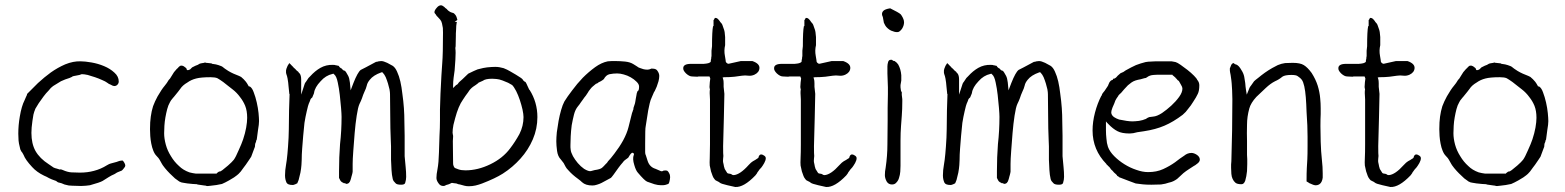

<svg xmlns="http://www.w3.org/2000/svg" viewBox="-20 -708 6056 743"><path d="M396.5 -386.7Q394.5 -387.7 393.6 -388.7Q388.7 -392.6 375 -398.4Q362.3 -404.3 347.7 -409.2Q332 -414.1 319.3 -418Q305.7 -420.9 297.9 -420.9H296.9H295.9Q291 -418 272.5 -415Q265.6 -414.1 259.8 -412.1V-411.1Q254.9 -409.2 249 -406.2Q232.4 -401.4 215.8 -393.6Q205.1 -387.7 185.5 -375Q176.8 -369.1 168 -357.4Q158.2 -347.7 148.4 -334.5Q138.7 -321.3 129.9 -308.6Q122.1 -295.9 116.2 -286.1V-285.2Q112.3 -276.4 109.4 -264.6Q107.4 -253.9 105.5 -240.2Q103.5 -227.5 102.5 -214.8Q101.6 -202.1 101.6 -194.3V-193.4Q101.6 -152.3 117.2 -124Q133.8 -94.7 168.9 -72.3Q185.5 -60.5 187.5 -59.6Q194.3 -56.6 199.2 -55.7L211.9 -51.8L212.9 -52.7Q217.8 -52.7 223.6 -49.8Q241.2 -42 255.9 -41Q270.5 -40 289.1 -40Q318.4 -40 343.8 -46.9Q370.1 -53.7 393.6 -68.4Q403.3 -74.2 408.2 -75.2Q426.8 -80.1 428.2 -80.6Q429.7 -81.1 431.6 -81.5Q433.6 -82 438.5 -84Q442.4 -85.9 453.1 -86.9Q456.1 -86.9 460 -80.1Q464.8 -72.3 464.8 -68.4Q464.8 -62.5 460 -57.6Q453.1 -48.8 451.2 -47.9L436.5 -42Q431.6 -40 427.7 -37.1Q424.8 -35.2 422.9 -34.2Q411.1 -29.3 400.4 -22.5Q389.6 -15.6 377 -7.8Q367.2 -2 328.1 8.8H329.1Q329.1 8.8 328.1 8.8Q314.5 10.7 312.5 10.7Q305.7 10.7 293.9 11.7L259.8 10.7L246.1 9.8Q231.4 6.8 229.5 5.9Q216.8 0 210 -1Q204.1 -2 202.1 -3.9Q197.3 -8.8 191.4 -9.8Q179.7 -13.7 169.9 -18.6Q160.2 -24.4 150.4 -28.3Q122.1 -42 104.5 -61.5Q78.1 -89.8 71.3 -108.4Q68.4 -113.3 66.4 -117.2Q63.5 -120.1 62.5 -122.1Q60.5 -127 58.6 -129.9Q57.6 -133.8 56.6 -138.7Q52.7 -153.3 51.8 -164.1Q50.8 -175.8 50.8 -190.4Q50.8 -223.6 56.6 -256.8Q63.5 -297.9 75.2 -320.3Q80.1 -332 81.1 -334Q85 -340.8 85 -344.7Q105.5 -365.2 127 -386.7Q151.4 -409.2 176.8 -427.7Q203.1 -446.3 232.4 -459Q263.7 -471.7 292 -470.7Q308.6 -470.7 334 -466.3Q359.4 -461.9 382.8 -452.1Q406.2 -442.4 422.9 -426.8Q439.5 -412.1 439.5 -392.6Q439.5 -385.7 434.6 -380.4Q429.7 -375 421.9 -375Q417 -375 407.2 -380.9L400.4 -383.8L398.4 -385.7Z M903.3 -126Q915 -151.4 920.9 -168.9Q928.7 -192.4 932.6 -213.9Q936.5 -236.3 936.5 -252Q936.5 -279.3 928.7 -298.8Q920.9 -317.4 909.2 -332Q896.5 -349.6 879.9 -362.3Q871.1 -369.1 862.3 -376Q853.5 -382.8 843.8 -390.6Q830.1 -400.4 821.3 -405.3Q812.5 -409.2 794.9 -409.2Q757.8 -409.2 739.3 -404.3Q719.7 -399.4 705.1 -388.7Q686.5 -377.9 677.7 -364.3Q673.8 -358.4 651.4 -331.1Q651.4 -331.1 650.4 -330.1H649.4V-329.1L645.5 -324.2Q641.6 -320.3 637.7 -312.5Q630.9 -300.8 627 -285.6Q623 -270.5 620.1 -253.9Q617.2 -237.3 616.2 -221.2Q615.2 -205.1 615.2 -192.4Q615.2 -171.9 621.6 -148.4Q627.9 -125 641.6 -103.5Q654.3 -82 672.9 -65.4Q688.5 -49.8 712.9 -41Q719.7 -39.1 725.6 -38.1L738.3 -36.1H739.3H816.4H818.4L819.3 -38.1Q827.1 -44.9 830.1 -44.4Q833 -43.9 840.8 -49.8Q848.6 -55.7 862.3 -67.4Q877.9 -81.1 884.8 -89.8Q892.6 -100.6 903.3 -126ZM944.3 -89.8Q928.7 -66.4 922.9 -59.6Q910.2 -41 903.3 -35.2Q899.4 -31.2 885.7 -21.5Q876 -15.6 866.2 -9.8Q861.3 -6.8 851.6 -2Q839.8 2.9 838.9 3.9Q817.4 8.8 795.9 10.7Q781.2 12.7 778.3 11.7V10.7Q777.3 10.7 770.5 9.8L743.2 5.9Q743.2 4.9 743.2 4.9V5.9Q743.2 5.9 743.2 5.9V4.9Q738.3 4.9 725.6 3.9Q716.8 2.9 707 2H706.1Q697.3 1 687.5 -1Q679.7 -2 675.8 -4.9H674.8Q666 -10.7 657.2 -17.6Q646.5 -27.3 636.7 -37.1Q627 -46.9 618.2 -57.6Q607.4 -71.3 606.4 -74.2Q601.6 -84 597.7 -89.8Q594.7 -95.7 585.9 -104.5H586.9H585.9Q578.1 -112.3 573.2 -125Q568.4 -136.7 565.4 -152.3Q562.5 -167 561.5 -181.6Q560.5 -196.3 560.5 -208Q560.5 -236.3 563.5 -256.8Q566.4 -278.3 572.3 -296.9Q579.1 -315.4 589.8 -335Q605.5 -362.3 617.2 -376Q627.9 -389.6 627.9 -390.6L632.8 -398.4Q637.7 -402.3 643.6 -413.1Q650.4 -424.8 653.3 -428.7Q666 -444.3 669.9 -446.3V-447.3Q673.8 -451.2 676.8 -453.1Q679.7 -454.1 683.6 -454.1Q685.5 -454.1 689.5 -452.1H690.4Q702.1 -444.3 702.1 -441.4Q702.1 -437.5 705.1 -436.5Q709 -436.5 710.9 -437.5L713.9 -438.5L714.8 -439.5H715.8L723.6 -447.3Q723.6 -447.3 727.5 -449.2Q736.3 -454.1 745.1 -457Q753.9 -462.9 757.8 -462.9Q773.4 -464.8 773.4 -466.8Q774.4 -463.9 776.4 -465.8L777.3 -464.8H779.3L796.9 -462.9Q799.8 -462.9 800.8 -460.9H801.8Q817.4 -459 825.2 -456.1Q838.9 -452.1 843.8 -447.3Q846.7 -444.3 863.3 -433.6Q873 -427.7 883.8 -422.9Q904.3 -414.1 905.3 -414.1Q906.2 -414.1 913.1 -410.2Q918 -406.2 922.9 -401.4Q926.8 -397.5 931.6 -391.6Q935.5 -386.7 940.4 -377.9L941.4 -376L942.4 -374H944.3L945.3 -373H947.3Q956.1 -367.2 961.9 -350.6Q968.8 -333 973.6 -311.5Q978.5 -290 980.5 -270.5Q982.4 -250 982.4 -239.3Q982.4 -227.5 978.5 -205.1Q975.6 -186.5 973.6 -168Q970.7 -164.1 970.7 -159.2Q969.7 -156.2 967.8 -152.3V-151.4Q966.8 -148.4 966.8 -142.6Q966.8 -139.6 964.8 -135.7Q953.1 -104.5 952.1 -101.6Q951.2 -100.6 944.3 -89.8ZM757.8 -462.9Q757.8 -463.9 757.8 -463.9Z M1286.1 -454.1 1291 -453.1Q1293.9 -446.3 1302.7 -442.4Q1304.7 -438.5 1307.6 -437.5V-436.5L1315.4 -433.6V-432.6H1316.4Q1318.4 -430.7 1327.1 -415Q1332 -406.2 1334 -388.7L1336.9 -358.4L1347.7 -386.7Q1364.3 -428.7 1376 -437.5Q1384.8 -441.4 1435.5 -468.8H1438.5Q1441.4 -469.7 1445.3 -470.7Q1451.2 -471.7 1455.1 -471.7Q1463.9 -471.7 1478.5 -464.8Q1497.1 -455.1 1500 -453.1Q1509.8 -446.3 1516.6 -430.7Q1524.4 -414.1 1529.3 -392.6Q1534.2 -371.1 1537.1 -344.7Q1541 -317.4 1543 -290Q1544.9 -263.7 1544.9 -235.4Q1545.9 -208 1545.9 -182.6Q1545.9 -158.2 1545.9 -137.7Q1545.9 -117.2 1545.9 -103.5Q1547.9 -81.1 1549.8 -61.5Q1551.8 -42 1551.8 -23.4Q1551.8 -12.7 1547.9 0Q1545.9 6.8 1532.2 6.8Q1515.6 6.8 1510.7 1Q1505.9 -3.9 1502.9 -7.8Q1502 -9.8 1500 -14.6Q1496.1 -31.2 1495.1 -49.8Q1494.1 -69.3 1493.2 -89.8Q1493.2 -104.5 1493.2 -116.2Q1493.2 -123 1493.2 -128.9Q1493.2 -134.8 1493.2 -141.6Q1493.2 -154.3 1492.2 -167Q1490.2 -211.9 1490.2 -255.9Q1489.3 -299.8 1489.3 -343.8Q1489.3 -350.6 1487.3 -362.3Q1484.4 -373 1481.4 -384.8Q1477.5 -397.5 1472.7 -409.2Q1467.8 -419.9 1461.9 -425.8L1459 -428.7L1455.1 -427.7Q1424.8 -417 1411.1 -399.4Q1401.4 -387.7 1399.4 -377Q1396.5 -365.2 1390.6 -353.5Q1384.8 -340.8 1380.9 -328.1V-329.1Q1380.9 -329.1 1380.9 -328.1Q1377 -317.4 1371.1 -305.7Q1365.2 -293 1360.4 -260.7Q1355.5 -229.5 1352.5 -193.4Q1349.6 -158.2 1347.2 -124.5Q1344.7 -90.8 1344.7 -74.2V-59.6Q1344.7 -52.7 1344.7 -45.9V-44.9Q1344.7 -41 1343.8 -39.1V-38.1Q1342.8 -34.2 1341.8 -30.3Q1340.8 -27.3 1339.8 -23.4L1338.9 -19.5V-20.5Q1338.9 -19.5 1338.9 -19.5Q1336.9 -14.6 1336.9 -12.7Q1335 -4.9 1330.1 0Q1325.2 3.9 1317.4 3.9Q1317.4 3.9 1317.4 1H1311.5Q1311.5 1 1311.5 1H1310.5Q1308.6 -1 1306.6 -2H1305.7H1304.7Q1297.9 -6.8 1296.9 -9.8L1292 -19.5V-23.4V-30.3V-45.9Q1292 -99.6 1295.9 -150.4Q1301.8 -202.1 1301.8 -255.9Q1301.8 -266.6 1299.8 -291Q1297.9 -315.4 1294.9 -340.8Q1292 -366.2 1287.1 -388.7Q1282.2 -413.1 1273.4 -419.9L1270.5 -422.9L1266.6 -421.9Q1240.2 -416 1220.7 -393.6Q1198.2 -370.1 1195.3 -348.6Q1194.3 -343.8 1192.4 -340.8Q1190.4 -335.9 1188.5 -331.1L1187.5 -330.1Q1184.6 -328.1 1182.6 -325.2L1181.6 -324.2V-323.2Q1180.7 -321.3 1178.7 -315.4V-316.4Q1178.7 -316.4 1178.7 -315.4Q1174.8 -307.6 1171.9 -297.4Q1168.9 -287.1 1167 -277.3Q1162.1 -256.8 1158.2 -232.4Q1155.3 -208 1153.3 -182.6Q1151.4 -155.3 1149.4 -133.8Q1147.5 -109.4 1147.5 -88.9Q1147.5 -83 1146.5 -69.3Q1145.5 -55.7 1142.6 -40Q1139.6 -25.4 1135.7 -11.7Q1133.8 -5.9 1131.8 -2L1129.9 2H1128.9Q1126 3.9 1121.1 5.9H1120.1Q1116.2 7.8 1113.3 7.8H1112.3Q1093.8 7.8 1088.9 -1Q1083 -13.7 1083 -29.3Q1083 -40 1084 -49.8Q1085 -60.5 1086.9 -70.3Q1092.8 -102.5 1096.7 -174.8Q1097.7 -187.5 1098.6 -281.2L1100.6 -343.8L1099.6 -344.7Q1097.7 -359.4 1096.7 -373Q1095.7 -388.7 1092.8 -404.3Q1091.8 -409.2 1090.8 -413.1Q1089.8 -416 1087.9 -421.9Q1087.9 -423.8 1086.9 -426.8V-435.5Q1086.9 -439.5 1092.8 -453.1Q1093.8 -454.1 1099.6 -463.9L1103.5 -460Q1104.5 -460 1105.5 -458L1106.4 -457L1115.2 -448.2Q1116.2 -446.3 1117.2 -445.3L1118.2 -444.3H1119.1Q1122.1 -441.4 1124 -439.5Q1126 -436.5 1129.9 -433.6L1134.8 -429.7Q1134.8 -428.7 1135.7 -427.7Q1136.7 -425.8 1139.6 -423.8Q1145.5 -416 1145.5 -400.4V-396.5V-390.6V-341.8L1159.2 -383.8Q1160.2 -385.7 1161.1 -387.7Q1162.1 -389.6 1164.1 -391.6Q1169.9 -400.4 1173.8 -406.2Q1178.7 -411.1 1180.7 -413.1Q1199.2 -433.6 1219.7 -445.3Q1242.2 -458 1268.6 -457Q1277.3 -457 1280.3 -455.1Q1281.2 -455.1 1282.2 -455.1Z M1734.4 -68.4Q1736.3 -62.5 1739.3 -58.6H1740.2L1741.2 -57.6L1753.9 -52.7Q1764.6 -48.8 1781.2 -48.8Q1829.1 -48.8 1877.4 -72.3Q1925.8 -95.7 1954.1 -133.8Q1973.6 -159.2 1990.2 -189.5Q2005.9 -220.7 2005.9 -254.9Q2005.9 -265.6 2002 -284.2Q1998 -301.8 1991.7 -320.8Q1985.4 -339.8 1977.5 -355.5Q1968.8 -372.1 1961.9 -378.9Q1959 -380.9 1946.3 -387.7Q1928.7 -395.5 1924.8 -396.5Q1912.1 -401.4 1901.4 -402.3Q1890.6 -403.3 1884.8 -403.3Q1858.4 -403.3 1848.6 -395.5Q1843.8 -393.6 1831.1 -387.7V-386.7Q1821.3 -378.9 1810.5 -372.1Q1798.8 -363.3 1792 -351.6Q1783.2 -338.9 1781.2 -336.9Q1779.3 -335 1771.5 -322.3Q1753.9 -297.9 1741.2 -250Q1735.4 -226.6 1734.4 -223.6V-222.7Q1731.4 -208 1731.4 -194.3Q1731.4 -190.4 1732.4 -187.5Q1732.4 -184.6 1733.4 -182.6V-178.7Q1733.4 -170.9 1732.4 -162.1L1733.4 -77.1Q1733.4 -71.3 1734.4 -68.4ZM1707 7.8Q1705.1 8.8 1703.1 9.8Q1701.2 11.7 1695.3 11.7Q1683.6 11.7 1676.8 1Q1668.9 -9.8 1668.9 -19.5Q1668.9 -33.2 1672.9 -52.7Q1677.7 -78.1 1678.7 -118.2Q1679.7 -150.4 1680.7 -181.6Q1682.6 -212.9 1682.6 -243.2V-284.2Q1682.6 -286.1 1684.6 -345.7Q1688.5 -428.7 1691.4 -463.9Q1694.3 -499 1694.3 -582Q1694.3 -594.7 1693.8 -599.6Q1693.4 -604.5 1690.4 -617.2Q1688.5 -626 1683.6 -631.8Q1678.7 -637.7 1673.8 -642.6L1671.9 -644.5Q1668.9 -646.5 1668.9 -648.4L1667 -650.4V-651.4Q1661.1 -657.2 1661.1 -660.2Q1661.1 -668 1669.9 -677.7Q1677.7 -687.5 1686.5 -687.5Q1690.4 -687.5 1694.3 -684.6Q1699.2 -681.6 1701.2 -679.7V-678.7L1709 -672.9Q1710.9 -669.9 1715.8 -666Q1722.7 -661.1 1725.6 -660.2Q1728.5 -659.2 1729.5 -659.2Q1730.5 -659.2 1731.4 -658.2H1732.4Q1737.3 -657.2 1742.2 -650.4Q1747.1 -644.5 1750 -630.9L1739.3 -623H1748L1747.1 -619.1Q1746.1 -614.3 1745.6 -607.9Q1745.1 -601.6 1745.1 -594.7Q1744.1 -581.1 1744.1 -578.1V-570.3Q1743.2 -536.1 1743.2 -528.3Q1742.2 -526.4 1742.2 -520.5V-519.5Q1744.1 -508.8 1742.2 -476.6Q1741.2 -456.1 1739.3 -435.5L1735.4 -407.2Q1733.4 -391.6 1733.4 -377V-367.2L1740.2 -374L1745.1 -378.9Q1751 -380.9 1753.9 -386.7Q1756.8 -390.6 1761.7 -394.5Q1767.6 -399.4 1769.5 -401.4Q1789.1 -420.9 1792 -422.9Q1817.4 -435.5 1828.1 -439.5Q1853.5 -446.3 1865.2 -447.3Q1883.8 -449.2 1896.5 -449.2Q1912.1 -449.2 1928.7 -444.3Q1943.4 -438.5 1953.1 -432.6Q1964.8 -425.8 1976.6 -418.9Q1999 -405.3 2002 -401.4Q2004.9 -395.5 2008.8 -393.6V-392.6H2009.8Q2012.7 -391.6 2014.6 -389.6V-388.7Q2016.6 -386.7 2021.5 -375L2028.3 -360.4H2029.3Q2059.6 -312.5 2059.6 -254.9Q2059.6 -210 2042 -168.9Q2024.4 -127.9 1994.1 -94.2Q1963.9 -60.5 1925.8 -36.1Q1896.5 -17.6 1845.7 2Q1833 6.8 1820.3 9.8Q1807.6 12.7 1793.9 12.7Q1785.2 12.7 1777.3 10.7Q1761.7 5.9 1759.8 5.9Q1756.8 5.9 1753.9 4.9Q1750 2.9 1746.1 2Q1741.2 1 1737.3 1Q1734.4 0 1731 0Q1727.5 0 1727.5 0Q1715.8 5.9 1713.9 5.9ZM1753.9 4.9Q1752.9 4.9 1752.9 4.9Z M2298.8 -390.6Q2295.9 -389.6 2293 -386.7Q2291 -385.7 2290 -384.8V-385.7L2289.1 -384.8Q2288.1 -383.8 2287.1 -383.8H2286.1L2285.2 -382.8Q2279.3 -377.9 2273.4 -373Q2268.6 -369.1 2263.7 -362.3Q2257.8 -355.5 2254.9 -349.6Q2252 -344.7 2247.1 -337.9Q2241.2 -331.1 2235.4 -322.3L2227.5 -311.5Q2222.7 -303.7 2216.8 -296.9Q2206.1 -284.2 2201.2 -264.6Q2196.3 -245.1 2192.4 -223.6Q2189.5 -201.2 2188.5 -180.7Q2187.5 -160.2 2187.5 -146.5Q2187.5 -146.5 2187.5 -137.7Q2187.5 -133.8 2188.5 -127.9Q2189.5 -118.2 2197.3 -103.5Q2205.1 -89.8 2215.8 -77.1Q2227.5 -63.5 2240.2 -54.7Q2257.8 -43.9 2266.6 -45.9Q2273.4 -47.9 2281.2 -49.8Q2302.7 -52.7 2309.6 -58.6Q2316.4 -64.5 2323.2 -72.3Q2330.1 -78.1 2333 -84Q2342.8 -93.8 2357.4 -113.3Q2377 -138.7 2391.6 -165Q2406.2 -192.4 2412.1 -215.8Q2424.8 -266.6 2425.8 -270.5Q2429.7 -280.3 2429.7 -282.2L2430.7 -283.2L2431.6 -291Q2432.6 -293 2435.5 -302.7Q2437.5 -307.6 2438.5 -314.5Q2439.5 -319.3 2440.4 -326.2Q2441.4 -332 2442.4 -336.9Q2443.4 -342.8 2444.3 -347.7Q2446.3 -351.6 2446.3 -354.5H2447.3L2448.2 -355.5Q2453.1 -358.4 2453.1 -373Q2453.1 -382.8 2442.4 -392.6Q2433.6 -401.4 2420.9 -408.7Q2408.2 -416 2393.6 -419.9Q2379.9 -423.8 2368.2 -423.8Q2353.5 -423.8 2338.9 -420.9Q2325.2 -418 2316.4 -401.4Q2315.4 -401.4 2315.4 -400.4H2314.5Q2313.5 -399.4 2311.5 -397.5H2310.5Q2308.6 -395.5 2306.6 -394.5Q2301.8 -392.6 2298.8 -390.6ZM2553.7 7.8Q2549.8 8.8 2538.1 8.8Q2526.4 8.8 2512.7 4.9Q2498 0 2484.4 -4.9Q2474.6 -8.8 2448.2 -40Q2440.4 -48.8 2434.6 -69.3Q2426.8 -93.8 2432.6 -108.4Q2435.5 -114.3 2428.7 -116.2L2426.8 -117.2L2424.8 -116.2Q2419.9 -112.3 2417 -107.4Q2413.1 -100.6 2411.1 -97.7Q2394.5 -86.9 2390.6 -80.1Q2381.8 -70.3 2374 -59.6Q2362.3 -43 2354 -31.7Q2345.7 -20.5 2343.8 -19.5Q2340.8 -17.6 2307.6 0Q2299.8 3.9 2290 6.8Q2281.2 9.8 2272.5 9.8Q2246.1 9.8 2232.4 -2.9Q2226.6 -8.8 2215.8 -16.6Q2205.1 -24.4 2196.3 -32.2Q2187.5 -40 2179.7 -48.8Q2171.9 -56.6 2168.9 -62.5Q2165 -70.3 2161.1 -77.1Q2157.2 -83 2150.4 -90.8Q2138.7 -102.5 2135.7 -124Q2132.8 -145.5 2132.8 -161.1Q2132.8 -175.8 2134.8 -196.3Q2137.7 -217.8 2141.6 -240.2Q2145.5 -261.7 2151.4 -282.2Q2157.2 -302.7 2164.1 -315.4Q2174.8 -333 2194.3 -358.4Q2212.9 -383.8 2235.4 -407.2Q2257.8 -429.7 2283.2 -448.2Q2307.6 -465.8 2332 -470.7Q2340.8 -471.7 2347.7 -471.7Q2355.5 -471.7 2362.3 -471.7Q2379.9 -471.7 2399.4 -469.7Q2418 -467.8 2430.7 -460Q2436.5 -456.1 2443.4 -452.1Q2452.1 -445.3 2458 -444.3Q2463.9 -442.4 2469.7 -440.4Q2476.6 -438.5 2484.4 -438.5H2485.4Q2492.2 -438.5 2498 -441.4L2500 -442.4Q2501 -442.4 2504.9 -442.4H2503.9H2504.9Q2519.5 -442.4 2524.4 -433.6Q2531.2 -423.8 2531.2 -414.1Q2531.2 -405.3 2528.3 -393.6Q2522.5 -377 2521.5 -373Q2517.6 -364.3 2512.7 -353.5H2511.7Q2507.8 -343.8 2502.9 -333Q2497.1 -321.3 2494.1 -307.6Q2488.3 -282.2 2488.3 -280.3Q2479.5 -222.7 2478.5 -217.8Q2476.6 -211.9 2476.6 -152.3V-119.1Q2476.6 -111.3 2479.5 -106.4Q2480.5 -102.5 2486.3 -85Q2494.1 -61.5 2516.6 -54.7Q2523.4 -51.8 2537.1 -45.9Q2543 -43.9 2547.9 -47.9Q2557.6 -48.8 2559.6 -47.9H2560.5Q2562.5 -47.9 2566.4 -43Q2570.3 -37.1 2572.3 -31.2Q2574.2 -22.5 2572.3 -13.7Q2570.3 -1 2567.4 2.9Q2564.5 4.9 2553.7 7.8Z M2745.1 -635.7 2746.1 -638.7Q2746.1 -638.7 2749 -638.7Q2754.9 -638.7 2760.7 -631.8Q2763.7 -628.9 2764.6 -627Q2766.6 -623 2771.5 -618.2Q2775.4 -614.3 2779.3 -600.6Q2783.2 -590.8 2784.2 -584L2786.1 -564.5V-533.2Q2781.2 -512.7 2785.2 -492.2Q2787.1 -478.5 2788.1 -474.6V-473.6Q2788.1 -466.8 2793 -463.9Q2796.9 -460 2802.7 -461.9L2846.7 -471.7Q2870.1 -471.7 2891.6 -471.7V-470.7V-471.7Q2919.9 -461.9 2918.9 -444.3Q2918 -427.7 2899.4 -418.9Q2888.7 -414.1 2877.9 -415Q2862.3 -417 2850.6 -415L2822.3 -411.1Q2804.7 -409.2 2782.2 -409.2L2776.4 -408.2L2778.3 -402.3Q2780.3 -396.5 2780.3 -385.7Q2780.3 -374 2780.3 -372.1L2783.2 -344.7L2781.2 -252Q2778.3 -158.2 2778.3 -142.6Q2778.3 -108.4 2779.3 -104.5Q2779.3 -101.6 2778.3 -93.8Q2777.3 -83 2778.3 -80.1Q2779.3 -78.1 2780.3 -71.3Q2781.2 -63.5 2784.2 -55.7V-54.7L2793.9 -39.1Q2795.9 -36.1 2806.6 -35.2L2809.6 -34.2Q2813.5 -30.3 2819.3 -30.3Q2843.8 -32.2 2877 -69.3Q2886.7 -80.1 2893.6 -84Q2897.5 -85.9 2902.3 -88.9Q2906.2 -91.8 2908.2 -92.8Q2912.1 -94.7 2914.1 -96.7L2915 -97.7V-98.6Q2918 -110.4 2925.8 -110.4Q2930.7 -110.4 2937.5 -105.5Q2943.4 -101.6 2943.4 -95.7Q2943.4 -87.9 2937.5 -77.1Q2930.7 -65.4 2926.8 -60.5Q2921.9 -55.7 2918.9 -51.8Q2916 -47.9 2914.1 -44.9Q2911.1 -42 2909.2 -37.1L2903.3 -29.3Q2858.4 17.6 2825.2 15.6Q2820.3 14.6 2794.9 8.8Q2769.5 2.9 2765.6 -1Q2762.7 -3.9 2753.9 -7.8Q2748 -9.8 2745.1 -14.6Q2740.2 -20.5 2737.8 -26.9Q2735.4 -33.2 2731.4 -44.9Q2728.5 -57.6 2726.6 -67.4Q2725.6 -77.1 2726.6 -96.7Q2727.5 -116.2 2727.5 -149.4V-323.2Q2725.6 -354.5 2726.6 -358.4L2727.5 -359.4L2725.6 -371.1Q2726.6 -392.6 2728.5 -403.3V-404.3L2725.6 -412.1H2685.5Q2680.7 -412.1 2678.7 -411.1L2658.2 -412.1Q2647.5 -412.1 2634.8 -423.8Q2623 -435.5 2624 -444.3Q2624 -460.9 2654.3 -460.9Q2661.1 -460.9 2664.1 -460.9H2692.4Q2700.2 -460 2712.9 -461.9Q2721.7 -462.9 2726.6 -465.8Q2732.4 -468.8 2730.5 -475.6Q2730.5 -476.6 2731.4 -477.5Q2732.4 -480.5 2732.4 -485.4Q2732.4 -488.3 2733.4 -490.2Q2733.4 -491.2 2733.4 -502V-511.7L2735.4 -529.3Q2735.4 -587.9 2739.3 -606.4Q2740.2 -607.4 2741.2 -607.4Q2741.2 -619.1 2741.2 -627.9V-630.9H2742.2Z M3096.7 -635.7 3097.7 -638.7Q3097.7 -638.7 3100.6 -638.7Q3106.4 -638.7 3112.3 -631.8Q3115.2 -628.9 3116.2 -627Q3118.2 -623 3123 -618.2Q3127 -614.3 3130.9 -600.6Q3134.8 -590.8 3135.7 -584L3137.7 -564.5V-533.2Q3132.8 -512.7 3136.7 -492.2Q3138.7 -478.5 3139.6 -474.6V-473.6Q3139.6 -466.8 3144.5 -463.9Q3148.4 -460 3154.3 -461.9L3198.2 -471.7Q3221.7 -471.7 3243.2 -471.7V-470.7V-471.7Q3271.5 -461.9 3270.5 -444.3Q3269.5 -427.7 3251 -418.9Q3240.2 -414.1 3229.5 -415Q3213.9 -417 3202.1 -415L3173.8 -411.1Q3156.2 -409.2 3133.8 -409.2L3127.9 -408.2L3129.9 -402.3Q3131.8 -396.5 3131.8 -385.7Q3131.8 -374 3131.8 -372.1L3134.8 -344.7L3132.8 -252Q3129.9 -158.2 3129.9 -142.6Q3129.9 -108.4 3130.9 -104.5Q3130.9 -101.6 3129.9 -93.8Q3128.9 -83 3129.9 -80.1Q3130.9 -78.1 3131.8 -71.3Q3132.8 -63.5 3135.7 -55.7V-54.7L3145.5 -39.1Q3147.5 -36.1 3158.2 -35.2L3161.1 -34.2Q3165 -30.3 3170.9 -30.3Q3195.3 -32.2 3228.5 -69.3Q3238.3 -80.1 3245.1 -84Q3249 -85.9 3253.9 -88.9Q3257.8 -91.8 3259.8 -92.8Q3263.7 -94.7 3265.6 -96.7L3266.6 -97.7V-98.6Q3269.5 -110.4 3277.3 -110.4Q3282.2 -110.4 3289.1 -105.5Q3294.9 -101.6 3294.9 -95.7Q3294.9 -87.9 3289.1 -77.1Q3282.2 -65.4 3278.3 -60.5Q3273.4 -55.7 3270.5 -51.8Q3267.6 -47.9 3265.6 -44.9Q3262.7 -42 3260.7 -37.1L3254.9 -29.3Q3210 17.6 3176.8 15.6Q3171.9 14.6 3146.5 8.8Q3121.1 2.9 3117.2 -1Q3114.3 -3.9 3105.5 -7.8Q3099.6 -9.8 3096.7 -14.6Q3091.8 -20.5 3089.4 -26.9Q3086.9 -33.2 3083 -44.9Q3080.1 -57.6 3078.1 -67.4Q3077.1 -77.1 3078.1 -96.7Q3079.1 -116.2 3079.1 -149.4V-323.2Q3077.1 -354.5 3078.1 -358.4L3079.1 -359.4L3077.1 -371.1Q3078.1 -392.6 3080.1 -403.3V-404.3L3077.1 -412.1H3037.1Q3032.2 -412.1 3030.3 -411.1L3009.8 -412.1Q2999 -412.1 2986.3 -423.8Q2974.6 -435.5 2975.6 -444.3Q2975.6 -460.9 3005.9 -460.9Q3012.7 -460.9 3015.6 -460.9H3043.9Q3051.8 -460 3064.5 -461.9Q3073.2 -462.9 3078.1 -465.8Q3084 -468.8 3082 -475.6Q3082 -476.6 3083 -477.5Q3084 -480.5 3084 -485.4Q3084 -488.3 3085 -490.2Q3085 -491.2 3085 -502V-511.7L3086.9 -529.3Q3086.9 -587.9 3090.8 -606.4Q3091.8 -607.4 3092.8 -607.4Q3092.8 -619.1 3092.8 -627.9V-630.9H3093.8Z M3396.5 -641.6Q3394.5 -645.5 3393.6 -649.4Q3391.6 -659.2 3398.4 -666Q3405.3 -672.9 3424.8 -675.8Q3429.7 -673.8 3451.2 -662.1Q3461.9 -656.2 3465.8 -652.3Q3469.7 -647.5 3474.1 -638.7Q3478.5 -629.9 3478.5 -622.1Q3478.5 -609.4 3470.7 -596.7Q3461.9 -585 3455.1 -584Q3448.2 -583 3441.4 -585Q3434.6 -586.9 3428.7 -589.4Q3422.9 -591.8 3416 -597.7Q3409.2 -603.5 3405.8 -609.4Q3402.3 -615.2 3400.4 -620.1Q3398.4 -632.8 3396.5 -641.6ZM3469.7 -351.6V-341.8V-340.8L3471.7 -324.2V-315.4Q3471.7 -285.2 3469.7 -259.8L3466.8 -220.7Q3464.8 -194.3 3464.8 -164.1V-66.4Q3464.8 -56.6 3463.9 -43.9Q3462.9 -31.2 3459 -19.5Q3456.1 -8.8 3448.2 -1Q3442.4 5.9 3431.6 5.9Q3418 5.9 3411.1 -5.9Q3404.3 -18.6 3404.3 -30.3Q3404.3 -44.9 3407.2 -58.6Q3414.1 -105.5 3414.1 -149.4Q3414.1 -194.3 3415 -241.2Q3415 -266.6 3415 -291Q3416 -316.4 3416 -342.8V-370.1L3414.1 -423.8V-451.2Q3414.1 -459 3417 -468.8Q3419.9 -476.6 3426.8 -476.6H3431.6L3436.5 -472.7Q3439.5 -471.7 3442.4 -471.7L3443.4 -470.7Q3451.2 -465.8 3456.1 -458Q3460.9 -449.2 3463.9 -439Q3466.8 -428.7 3467.8 -417V-396.5L3464.8 -378.9V-377.9V-370.1Q3464.8 -368.2 3465.8 -362.3Q3465.8 -355.5 3469.7 -351.6Z M3832 -454.1 3836.9 -453.1Q3839.8 -446.3 3848.6 -442.4Q3850.6 -438.5 3853.5 -437.5V-436.5L3861.3 -433.6V-432.6H3862.3Q3864.3 -430.7 3873 -415Q3877.9 -406.2 3879.9 -388.7L3882.8 -358.4L3893.6 -386.7Q3910.2 -428.7 3921.9 -437.5Q3930.7 -441.4 3981.4 -468.8H3984.4Q3987.3 -469.7 3991.2 -470.7Q3997.1 -471.7 4001 -471.7Q4009.8 -471.7 4024.4 -464.8Q4043 -455.1 4045.9 -453.1Q4055.7 -446.3 4062.5 -430.7Q4070.3 -414.1 4075.2 -392.6Q4080.1 -371.1 4083 -344.7Q4086.9 -317.4 4088.9 -290Q4090.8 -263.7 4090.8 -235.4Q4091.8 -208 4091.8 -182.6Q4091.8 -158.2 4091.8 -137.7Q4091.8 -117.2 4091.8 -103.5Q4093.8 -81.1 4095.7 -61.5Q4097.7 -42 4097.7 -23.4Q4097.7 -12.7 4093.8 0Q4091.8 6.8 4078.1 6.8Q4061.5 6.8 4056.6 1Q4051.8 -3.9 4048.8 -7.8Q4047.9 -9.8 4045.9 -14.6Q4042 -31.2 4041 -49.8Q4040 -69.3 4039.1 -89.8Q4039.1 -104.5 4039.1 -116.2Q4039.1 -123 4039.1 -128.9Q4039.1 -134.8 4039.1 -141.6Q4039.1 -154.3 4038.1 -167Q4036.1 -211.9 4036.1 -255.9Q4035.2 -299.8 4035.2 -343.8Q4035.2 -350.6 4033.2 -362.3Q4030.3 -373 4027.3 -384.8Q4023.4 -397.5 4018.6 -409.2Q4013.7 -419.9 4007.8 -425.8L4004.9 -428.7L4001 -427.7Q3970.7 -417 3957 -399.4Q3947.3 -387.7 3945.3 -377Q3942.4 -365.2 3936.5 -353.5Q3930.7 -340.8 3926.8 -328.1V-329.1Q3926.8 -329.1 3926.8 -328.1Q3922.9 -317.4 3917 -305.7Q3911.1 -293 3906.2 -260.7Q3901.4 -229.5 3898.4 -193.4Q3895.5 -158.2 3893.1 -124.5Q3890.6 -90.8 3890.6 -74.2V-59.6Q3890.6 -52.7 3890.6 -45.9V-44.9Q3890.6 -41 3889.6 -39.1V-38.1Q3888.7 -34.2 3887.7 -30.3Q3886.7 -27.3 3885.7 -23.4L3884.8 -19.5V-20.5Q3884.8 -19.5 3884.8 -19.5Q3882.8 -14.6 3882.8 -12.7Q3880.9 -4.9 3876 0Q3871.1 3.9 3863.3 3.9Q3863.3 3.9 3863.3 1H3857.4Q3857.4 1 3857.4 1H3856.4Q3854.5 -1 3852.5 -2H3851.6H3850.6Q3843.8 -6.8 3842.8 -9.8L3837.9 -19.5V-23.4V-30.3V-45.9Q3837.9 -99.6 3841.8 -150.4Q3847.7 -202.1 3847.7 -255.9Q3847.7 -266.6 3845.7 -291Q3843.8 -315.4 3840.8 -340.8Q3837.9 -366.2 3833 -388.7Q3828.1 -413.1 3819.3 -419.9L3816.4 -422.9L3812.5 -421.9Q3786.1 -416 3766.6 -393.6Q3744.1 -370.1 3741.2 -348.6Q3740.2 -343.8 3738.3 -340.8Q3736.3 -335.9 3734.4 -331.1L3733.4 -330.1Q3730.5 -328.1 3728.5 -325.2L3727.5 -324.2V-323.2Q3726.6 -321.3 3724.6 -315.4V-316.4Q3724.6 -316.4 3724.6 -315.4Q3720.7 -307.6 3717.8 -297.4Q3714.8 -287.1 3712.9 -277.3Q3708 -256.8 3704.1 -232.4Q3701.2 -208 3699.2 -182.6Q3697.3 -155.3 3695.3 -133.8Q3693.4 -109.4 3693.4 -88.9Q3693.4 -83 3692.4 -69.3Q3691.4 -55.7 3688.5 -40Q3685.5 -25.4 3681.6 -11.7Q3679.7 -5.9 3677.7 -2L3675.8 2H3674.8Q3671.9 3.9 3667 5.9H3666Q3662.1 7.8 3659.2 7.8H3658.2Q3639.6 7.8 3634.8 -1Q3628.9 -13.7 3628.9 -29.3Q3628.9 -40 3629.9 -49.8Q3630.9 -60.5 3632.8 -70.3Q3638.7 -102.5 3642.6 -174.8Q3643.6 -187.5 3644.5 -281.2L3646.5 -343.8L3645.5 -344.7Q3643.6 -359.4 3642.6 -373Q3641.6 -388.7 3638.7 -404.3Q3637.7 -409.2 3636.7 -413.1Q3635.7 -416 3633.8 -421.9Q3633.8 -423.8 3632.8 -426.8V-435.5Q3632.8 -439.5 3638.7 -453.1Q3639.6 -454.1 3645.5 -463.9L3649.4 -460Q3650.4 -460 3651.4 -458L3652.3 -457L3661.1 -448.2Q3662.1 -446.3 3663.1 -445.3L3664.1 -444.3H3665Q3668 -441.4 3669.9 -439.5Q3671.9 -436.5 3675.8 -433.6L3680.7 -429.7Q3680.7 -428.7 3681.6 -427.7Q3682.6 -425.8 3685.5 -423.8Q3691.4 -416 3691.4 -400.4V-396.5V-390.6V-341.8L3705.1 -383.8Q3706.1 -385.7 3707 -387.7Q3708 -389.6 3710 -391.6Q3715.8 -400.4 3719.7 -406.2Q3724.6 -411.1 3726.6 -413.1Q3745.1 -433.6 3765.6 -445.3Q3788.1 -458 3814.5 -457Q3823.2 -457 3826.2 -455.1Q3827.1 -455.1 3828.1 -455.1Z M4275.4 -58.6Q4273.4 -61.5 4267.6 -66.4Q4265.6 -69.3 4263.7 -70.3Q4262.7 -71.3 4261.7 -72.3V-73.2Q4208 -127.9 4208 -203.1Q4208 -236.3 4217.3 -272Q4226.6 -307.6 4242.2 -337.9H4243.2Q4244.1 -342.8 4247.1 -347.2Q4250 -351.6 4252.9 -354.5L4253.9 -355.5L4265.6 -373Q4268.6 -377 4269.5 -380.9Q4271.5 -384.8 4273.4 -389.6Q4275.4 -392.6 4277.8 -395Q4280.3 -397.5 4284.2 -398.4L4285.2 -399.4H4287.1V-401.4V-403.3H4289.1H4290H4291Q4293 -404.3 4294.9 -405.3Q4298.8 -407.2 4301.8 -411.1Q4304.7 -415 4308.6 -418Q4312.5 -420.9 4316.4 -424.8Q4328.1 -428.7 4335.9 -435.5Q4358.4 -448.2 4376 -456.1Q4393.6 -462.9 4413.1 -467.8Q4423.8 -469.7 4432.6 -469.7Q4441.4 -469.7 4452.1 -470.7H4500Q4505.9 -470.7 4513.7 -470.7Q4520.5 -469.7 4529.3 -467.8Q4536.1 -465.8 4548.8 -457Q4561.5 -448.2 4575.2 -437.5Q4588.9 -426.8 4600.6 -415Q4611.3 -404.3 4613.3 -398.4L4614.3 -397.5Q4621.1 -388.7 4621.1 -377.9Q4621.1 -356.4 4615.2 -344.7Q4609.4 -332 4597.7 -314.5Q4592.8 -306.6 4588.4 -300.3Q4584 -293.9 4578.1 -287.1Q4573.2 -280.3 4568.4 -274.9Q4563.5 -269.5 4556.6 -263.7Q4520.5 -236.3 4486.3 -221.7Q4452.1 -207 4407.2 -200.2L4380.9 -196.3Q4364.3 -191.4 4351.6 -191.4Q4321.3 -191.4 4304.7 -200.2Q4287.1 -209 4268.6 -228.5L4263.7 -233.4L4259.8 -238.3V-231.4V-225.6V-203.1Q4259.8 -187.5 4261.7 -170.9Q4262.7 -154.3 4267.6 -139.6Q4274.4 -121.1 4292 -103.5Q4309.6 -85.9 4331.5 -72.3Q4353.5 -58.6 4377 -50.8Q4401.4 -42 4422.9 -42Q4456.1 -42 4481.4 -53.7Q4506.8 -65.4 4527.3 -80.1Q4537.1 -87.9 4545.9 -94.2Q4554.7 -100.6 4562.5 -105.5Q4575.2 -116.2 4590.8 -116.2Q4600.6 -116.2 4612.3 -108.4Q4623 -100.6 4623 -90.8V-87.9Q4621.1 -81.1 4616.2 -77.1Q4609.4 -71.3 4603.5 -67.4H4602.5Q4591.8 -60.5 4580.6 -53.2Q4569.3 -45.9 4559.6 -38.1Q4551.8 -31.2 4545.9 -25.4L4535.2 -15.6Q4528.3 -10.7 4521.5 -7.3Q4514.6 -3.9 4506.8 -2H4505.9Q4489.3 3.9 4472.7 5.9Q4455.1 6.8 4435.5 6.8Q4416 6.8 4402.3 5.4Q4388.7 3.9 4375 2L4348.6 -7.8Q4335 -12.7 4315.4 -20.5Q4313.5 -20.5 4312.5 -21.5Q4311.5 -22.5 4309.6 -23.4V-24.4H4308.6Q4304.7 -26.4 4303.7 -27.3L4302.7 -28.3V-29.3Q4298.8 -34.2 4294.9 -37.1Q4291 -40 4288.1 -43.9Q4285.2 -47.9 4281.2 -50.8Q4278.3 -53.7 4275.4 -58.6ZM4292 -307.6Q4290 -302.7 4285.2 -292Q4280.3 -279.3 4280.3 -273.4Q4280.3 -262.7 4291 -254.9Q4299.8 -249 4311.5 -245.1H4312.5Q4326.2 -242.2 4339.8 -240.2Q4353.5 -238.3 4361.3 -238.3Q4371.1 -238.3 4387.7 -240.2Q4404.3 -243.2 4412.1 -247.1H4413.1Q4422.9 -253.9 4427.7 -254.9Q4432.6 -255.9 4442.4 -256.8Q4457 -257.8 4476.6 -270.5Q4495.1 -283.2 4512.7 -299.3Q4530.3 -315.4 4543 -333Q4555.7 -350.6 4555.7 -365.2Q4555.7 -371.1 4550.8 -378.9Q4546.9 -386.7 4542 -394.5L4540 -395.5V-396.5Q4536.1 -397.5 4535.2 -400.4Q4532.2 -404.3 4529.3 -406.2V-407.2Q4524.4 -411.1 4522.5 -413.1L4517.6 -417V-418L4516.6 -418.9H4515.6H4514.6H4460Q4452.1 -418.9 4444.3 -418Q4428.7 -417 4418.9 -409.2Q4416 -407.2 4414.1 -406.2Q4413.1 -406.2 4413.1 -406.2Q4411.1 -406.2 4408.2 -405.3L4394.5 -401.4Q4382.8 -399.4 4374 -396.5Q4365.2 -393.6 4358.4 -388.7Q4351.6 -383.8 4344.7 -377.9Q4337.9 -371.1 4330.1 -362.3Q4322.3 -353.5 4318.4 -348.6Q4312.5 -343.8 4307.6 -337.9V-336.9Q4304.7 -332 4300.8 -327.1Q4295.9 -320.3 4292 -307.6Z M5036.1 -5.9Q5036.1 -40 5037.1 -57.6L5039.1 -91.8Q5040 -108.4 5040 -143.6V-178.7Q5040 -202.1 5039.1 -222.7Q5038.1 -244.1 5036.1 -275.4Q5035.2 -305.7 5033.2 -331.1Q5031.2 -356.4 5027.3 -374Q5023.4 -391.6 5017.6 -399.4Q5013.7 -405.3 5002 -413.1Q4996.1 -418 4977.5 -418Q4952.1 -418 4942.4 -411.1Q4929.7 -400.4 4914.1 -393.6Q4896.5 -384.8 4877.9 -367.2Q4860.4 -350.6 4841.8 -333Q4820.3 -309.6 4814.5 -288.1Q4805.7 -255.9 4805.7 -225.6Q4804.7 -191.4 4805.7 -162.1Q4805.7 -132.8 4805.7 -108.4Q4805.7 -104.5 4806.6 -91.8Q4806.6 -80.1 4806.6 -73.2Q4806.6 -59.6 4805.7 -45.9Q4803.7 -25.4 4798.8 -8.8Q4793.9 4.9 4784.2 4.9Q4767.6 4.9 4760.7 -1Q4753.9 -6.8 4750 -15.6Q4746.1 -23.4 4745.1 -35.2Q4744.1 -46.9 4744.1 -58.6Q4744.1 -65.4 4744.1 -71.3Q4745.1 -78.1 4745.1 -84Q4747.1 -143.6 4748 -203.6Q4749 -263.7 4749 -324.2Q4749 -341.8 4748 -359.4Q4746.1 -392.6 4745.1 -397.5Q4744.1 -406.2 4742.2 -418Q4739.3 -431.6 4739.3 -435.5Q4739.3 -441.4 4739.3 -443.4Q4740.2 -445.3 4743.2 -453.1Q4744.1 -458 4748 -460.9Q4750 -463.9 4753.9 -463.9Q4756.8 -460.9 4759.8 -459H4762.7L4764.6 -458Q4774.4 -454.1 4784.2 -436.5Q4792 -424.8 4794.9 -411.1Q4796.9 -399.4 4798.8 -386.7Q4799.8 -372.1 4801.8 -359.4L4804.7 -341.8L4811.5 -358.4Q4814.5 -369.1 4821.3 -377Q4828.1 -386.7 4833 -393.6Q4837.9 -398.4 4849.6 -407.2Q4861.3 -417 4875 -426.8Q4888.7 -436.5 4903.3 -444.8Q4918 -453.1 4924.8 -456.1Q4938.5 -461.9 4953.1 -463.9Q4967.8 -464.8 4982.4 -464.8Q5011.7 -464.8 5025.4 -456.1Q5040 -447.3 5055.7 -425.8Q5071.3 -401.4 5079.1 -377Q5086.9 -351.6 5088.9 -327.1Q5090.8 -308.6 5090.8 -289.1Q5090.8 -282.2 5090.8 -266.6Q5089.8 -249 5089.8 -219.7Q5089.8 -196.3 5090.8 -159.7Q5091.8 -123 5095.7 -86.9Q5098.6 -62.5 5098.6 -37.1Q5098.6 -29.3 5098.6 -20.5Q5097.7 -12.7 5094.7 -5.9Q5091.8 1 5085.9 4.9Q5078.1 9.8 5068.4 8.8Q5064.5 8.8 5049.8 2Q5045.9 1 5043 -2Q5036.1 -5.9 5036.1 -5.9ZM5085.9 4.9ZM4833 -393.6Z M5280.3 -635.7 5281.2 -638.7Q5281.2 -638.7 5284.2 -638.7Q5290 -638.7 5295.9 -631.8Q5298.8 -628.9 5299.8 -627Q5301.8 -623 5306.6 -618.2Q5310.5 -614.3 5314.5 -600.6Q5318.4 -590.8 5319.3 -584L5321.3 -564.5V-533.2Q5316.4 -512.7 5320.3 -492.2Q5322.3 -478.5 5323.2 -474.6V-473.6Q5323.2 -466.8 5328.1 -463.9Q5332 -460 5337.9 -461.9L5381.8 -471.7Q5405.3 -471.7 5426.8 -471.7V-470.7V-471.7Q5455.1 -461.9 5454.1 -444.3Q5453.1 -427.7 5434.6 -418.9Q5423.8 -414.1 5413.1 -415Q5397.5 -417 5385.7 -415L5357.4 -411.1Q5339.8 -409.2 5317.4 -409.2L5311.5 -408.2L5313.5 -402.3Q5315.4 -396.5 5315.4 -385.7Q5315.4 -374 5315.4 -372.1L5318.4 -344.7L5316.4 -252Q5313.5 -158.2 5313.5 -142.6Q5313.5 -108.4 5314.5 -104.5Q5314.5 -101.6 5313.5 -93.8Q5312.5 -83 5313.5 -80.1Q5314.5 -78.1 5315.4 -71.3Q5316.4 -63.5 5319.3 -55.7V-54.7L5329.1 -39.1Q5331.1 -36.1 5341.8 -35.2L5344.7 -34.2Q5348.6 -30.3 5354.5 -30.3Q5378.9 -32.2 5412.1 -69.3Q5421.9 -80.1 5428.7 -84Q5432.6 -85.9 5437.5 -88.9Q5441.4 -91.8 5443.4 -92.8Q5447.3 -94.7 5449.2 -96.7L5450.2 -97.7V-98.6Q5453.1 -110.4 5460.9 -110.4Q5465.8 -110.4 5472.7 -105.5Q5478.5 -101.6 5478.5 -95.7Q5478.5 -87.9 5472.7 -77.1Q5465.8 -65.4 5461.9 -60.5Q5457 -55.7 5454.1 -51.8Q5451.2 -47.9 5449.2 -44.9Q5446.3 -42 5444.3 -37.1L5438.5 -29.3Q5393.6 17.6 5360.4 15.6Q5355.5 14.6 5330.1 8.8Q5304.7 2.9 5300.8 -1Q5297.9 -3.9 5289.1 -7.8Q5283.2 -9.8 5280.3 -14.6Q5275.4 -20.5 5272.9 -26.9Q5270.5 -33.2 5266.6 -44.9Q5263.7 -57.6 5261.7 -67.4Q5260.7 -77.1 5261.7 -96.7Q5262.7 -116.2 5262.7 -149.4V-323.2Q5260.7 -354.5 5261.7 -358.4L5262.7 -359.4L5260.7 -371.1Q5261.7 -392.6 5263.7 -403.3V-404.3L5260.7 -412.1H5220.7Q5215.8 -412.1 5213.9 -411.1L5193.4 -412.1Q5182.6 -412.1 5169.9 -423.8Q5158.2 -435.5 5159.2 -444.3Q5159.2 -460.9 5189.5 -460.9Q5196.3 -460.9 5199.2 -460.9H5227.5Q5235.4 -460 5248 -461.9Q5256.8 -462.9 5261.7 -465.8Q5267.6 -468.8 5265.6 -475.6Q5265.6 -476.6 5266.6 -477.5Q5267.6 -480.5 5267.6 -485.4Q5267.6 -488.3 5268.6 -490.2Q5268.6 -491.2 5268.6 -502V-511.7L5270.5 -529.3Q5270.5 -587.9 5274.4 -606.4Q5275.4 -607.4 5276.4 -607.4Q5276.4 -619.1 5276.4 -627.9V-630.9H5277.3Z M5892.6 -126Q5904.3 -151.4 5910.2 -168.9Q5918 -192.4 5921.9 -213.9Q5925.8 -236.3 5925.8 -252Q5925.8 -279.3 5918 -298.8Q5910.2 -317.4 5898.4 -332Q5885.7 -349.6 5869.1 -362.3Q5860.4 -369.1 5851.6 -376Q5842.8 -382.8 5833 -390.6Q5819.3 -400.4 5810.5 -405.3Q5801.8 -409.2 5784.2 -409.2Q5747.1 -409.2 5728.5 -404.3Q5709 -399.4 5694.3 -388.7Q5675.8 -377.9 5667 -364.3Q5663.1 -358.4 5640.6 -331.1Q5640.6 -331.1 5639.6 -330.1H5638.7V-329.1L5634.8 -324.2Q5630.9 -320.3 5627 -312.5Q5620.1 -300.8 5616.2 -285.6Q5612.3 -270.5 5609.4 -253.9Q5606.4 -237.3 5605.5 -221.2Q5604.5 -205.1 5604.5 -192.4Q5604.5 -171.9 5610.8 -148.4Q5617.2 -125 5630.9 -103.5Q5643.6 -82 5662.1 -65.4Q5677.7 -49.8 5702.1 -41Q5709 -39.1 5714.8 -38.1L5727.5 -36.1H5728.5H5805.7H5807.6L5808.6 -38.1Q5816.4 -44.9 5819.3 -44.4Q5822.3 -43.9 5830.1 -49.8Q5837.9 -55.7 5851.6 -67.4Q5867.2 -81.1 5874 -89.8Q5881.8 -100.6 5892.6 -126ZM5933.6 -89.8Q5918 -66.4 5912.1 -59.6Q5899.4 -41 5892.6 -35.2Q5888.7 -31.2 5875 -21.5Q5865.2 -15.6 5855.5 -9.8Q5850.6 -6.8 5840.8 -2Q5829.1 2.9 5828.1 3.9Q5806.6 8.8 5785.2 10.7Q5770.5 12.7 5767.6 11.7V10.7Q5766.6 10.7 5759.8 9.8L5732.4 5.9Q5732.4 4.9 5732.4 4.9V5.9Q5732.4 5.9 5732.4 5.9V4.9Q5727.5 4.9 5714.8 3.9Q5706.1 2.9 5696.3 2H5695.3Q5686.5 1 5676.8 -1Q5668.9 -2 5665 -4.9H5664.1Q5655.3 -10.7 5646.5 -17.6Q5635.7 -27.3 5626 -37.1Q5616.2 -46.9 5607.4 -57.6Q5596.7 -71.3 5595.7 -74.2Q5590.8 -84 5586.9 -89.8Q5584 -95.7 5575.2 -104.5H5576.2H5575.2Q5567.4 -112.3 5562.5 -125Q5557.6 -136.7 5554.7 -152.3Q5551.8 -167 5550.8 -181.6Q5549.8 -196.3 5549.8 -208Q5549.8 -236.3 5552.7 -256.8Q5555.7 -278.3 5561.5 -296.9Q5568.4 -315.4 5579.1 -335Q5594.7 -362.3 5606.4 -376Q5617.2 -389.6 5617.2 -390.6L5622.1 -398.4Q5627 -402.3 5632.8 -413.1Q5639.6 -424.8 5642.6 -428.7Q5655.3 -444.3 5659.2 -446.3V-447.3Q5663.1 -451.2 5666 -453.1Q5668.9 -454.1 5672.9 -454.1Q5674.8 -454.1 5678.7 -452.1H5679.7Q5691.4 -444.3 5691.4 -441.4Q5691.4 -437.5 5694.3 -436.5Q5698.2 -436.5 5700.2 -437.5L5703.1 -438.5L5704.1 -439.5H5705.1L5712.9 -447.3Q5712.9 -447.3 5716.8 -449.2Q5725.6 -454.1 5734.4 -457Q5743.2 -462.9 5747.1 -462.9Q5762.7 -464.8 5762.7 -466.8Q5763.7 -463.9 5765.6 -465.8L5766.6 -464.8H5768.6L5786.1 -462.9Q5789.1 -462.9 5790 -460.9H5791Q5806.6 -459 5814.5 -456.1Q5828.1 -452.1 5833 -447.3Q5835.9 -444.3 5852.5 -433.6Q5862.3 -427.7 5873 -422.9Q5893.6 -414.1 5894.5 -414.1Q5895.5 -414.1 5902.3 -410.2Q5907.2 -406.2 5912.1 -401.4Q5916 -397.5 5920.9 -391.6Q5924.8 -386.7 5929.7 -377.9L5930.7 -376L5931.6 -374H5933.6L5934.6 -373H5936.5Q5945.3 -367.2 5951.2 -350.6Q5958 -333 5962.9 -311.5Q5967.8 -290 5969.7 -270.5Q5971.7 -250 5971.7 -239.3Q5971.7 -227.5 5967.8 -205.1Q5964.8 -186.5 5962.9 -168Q5960 -164.1 5960 -159.2Q5959 -156.2 5957 -152.3V-151.4Q5956.1 -148.4 5956.1 -142.6Q5956.1 -139.6 5954.1 -135.7Q5942.4 -104.5 5941.4 -101.6Q5940.4 -100.6 5933.6 -89.8ZM5747.1 -462.9Q5747.1 -463.9 5747.1 -463.9Z"/></svg>

Font: ToneOZ-YinPZ-Tsuipita-TC
Style: Regular
Weight: 400
Designer: ÂÆ£ÂøóÂáåJeffrey Xuan(jeffreyx@gmail.com, ToneOZ.com) ÈòøÂù§(cjkFonts)
Foundry: ToneOZ
Version: Version 0.24071